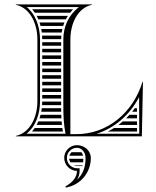

<svg xmlns="http://www.w3.org/2000/svg" viewBox="-20 -620 710 873"><path d="M330 135H355L355.8 132H316.1C320.4 133.9 325.1 135 330 135ZM299.9 118H358C358.5 112.8 358.9 107.5 359 102H294.2C294.9 107.8 296.9 113.3 299.9 118ZM305.1 72C300.6 76.3 297.2 81.8 295.4 88H357.9C356.4 81.7 353.6 76.2 349.9 72ZM330 157C330 187 308 211 278 227L279 233C345.6 221.6 393 165.4 393 98C393 66 364.8 40 330 40C298 40 272 66 272 98C272 130 298 157 330 157ZM330 145C304.9 145 284 123.6 284 98C284 72.6 304.6 52 330 52C351.5 52 369 72.6 369 98C369 137.5 358.3 172.4 329.9 197.3C337.7 185 342 171.8 342 157V145ZM259.2 -82C258.9 -87.3 258.7 -92.6 258.5 -98H164.4C163 -92.6 161.4 -87.2 159.6 -82ZM260.2 -68H154.3C151.9 -62.5 149.3 -57.2 146.5 -52H261.7C261.1 -57.4 260.6 -62.7 260.2 -68ZM263.5 -38H138C134.2 -32.4 130.1 -27 125.7 -22H266C265 -27.4 264.2 -32.8 263.5 -38ZM258 -128H170.1C169.4 -122.6 168.6 -117.3 167.5 -112H258.2C258.1 -117.3 258.1 -122.6 258 -128ZM172 -158C172 -152.6 171.8 -147.3 171.4 -142H258V-158ZM172 -202H258V-218H172ZM172 -188V-172H258V-188ZM172 -428V-412H258V-428ZM172 -398V-382H258V-398ZM172 -368V-352H258V-368ZM172 -338V-322H258V-338ZM172 -308V-292H258V-308ZM172 -278V-262H258V-278ZM172 -248V-232H258V-248ZM138.3 -562H298.7C303 -567.5 307.6 -572.9 312.6 -578H126.1C130.5 -573 134.5 -567.6 138.3 -562ZM146.7 -548C149.5 -542.8 152 -537.5 154.4 -532H279.4C282.2 -537.5 285.3 -542.8 288.7 -548ZM159.7 -518C161.5 -512.8 163 -507.4 164.4 -502H267.2C268.9 -507.4 270.8 -512.8 273 -518ZM167.6 -488C168.6 -482.7 169.4 -477.4 170.1 -472H260.3C261.1 -477.4 262.1 -482.8 263.4 -488ZM171.4 -458C171.8 -452.7 172 -447.4 172 -442H258C258.1 -447.4 258.3 -452.7 258.7 -458ZM553.5 -82H602.9C602.9 -87.3 602.9 -92.7 602.8 -98H568.8C563.8 -92.5 558.8 -87.1 553.5 -82ZM538.4 -68C532 -62.4 525.4 -57.1 518.6 -52H603.1C603 -57.3 603 -62.7 603 -68ZM498.4 -38C489.3 -32.2 480 -26.9 470.4 -22H603.2C603.2 -27.3 603.1 -32.7 603.1 -38ZM593 -128C589 -122.5 584.9 -117.2 580.7 -112H602.8C602.7 -117.3 602.7 -122.7 602.7 -128ZM419.4 -12C502.2 -38 570.6 -98.5 612.5 -178.5L613.2 -12ZM300 -10V-440C300 -517.8 336.7 -585.7 398 -598V-600H52V-598C113.3 -585.7 150 -517.8 150 -440V-160C150 -82.9 113.7 -15.5 52 -2V0H625L630 -248H628C584.5 -106.7 467.8 -10 327 -10ZM268 -140C268 -94.7 269.2 -56.2 278 -12L100.6 -12C141.2 -43.8 162 -99.7 162 -160V-440C162 -500.9 140.1 -557.4 101.3 -588H338.7C292 -551.2 268 -499.8 268 -440Z"/></svg>

Font: SortefaxS02
Style: Medium
Weight: 500
Designer: gluk
Foundry: gluk
Version: Version 0.261